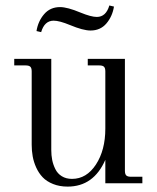

<svg xmlns="http://www.w3.org/2000/svg" viewBox="-20 -672 574 704"><path d="M502 0H366.2V-85.9Q323.2 12.2 228 12.2Q198.2 12.2 174.6 2.7Q150.9 -6.8 136.5 -22Q122.1 -37.1 112.8 -57.6Q103.5 -78.1 99.9 -98.6Q96.2 -119.1 96.2 -141.1V-410.2Q96.2 -422.4 91.3 -427.2Q86.4 -432.1 74.2 -432.1H32.2V-456.1H168V-122.1Q168 -102.5 171.4 -85.4Q174.8 -68.4 182.9 -52Q190.9 -35.6 206.5 -25.9Q222.2 -16.1 244.1 -16.1Q297.4 -16.1 331.8 -68.8Q366.2 -121.6 366.2 -200.2V-410.2Q366.2 -422.4 361.3 -427.2Q356.4 -432.1 344.2 -432.1H301.8V-456.1H438V-45.9Q438 -33.7 442.9 -28.8Q447.8 -23.9 460 -23.9H502ZM113.8 -558.1Q119.6 -594.2 141.8 -620.1Q164.1 -646 200.2 -646Q227.1 -646 274.9 -626Q314 -609.9 335 -609.9Q368.7 -609.9 380.9 -651.9L397.9 -647.9Q392.1 -611.8 370.1 -585.9Q348.1 -560.1 312 -560.1Q284.7 -560.1 236.8 -580.1Q197.8 -596.2 176.8 -596.2Q143.1 -596.2 130.9 -554.2Z"/></svg>

Font: Flanker Steampunk
Style: Regular
Weight: 400
Designer: Alexey Kryukov, Leonardo Di Lena
Foundry: Alexey Kryukov, Leonardo Di Lena
Version: 1.210